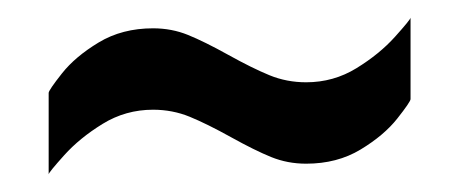

<svg xmlns="http://www.w3.org/2000/svg" viewBox="-20 -408 519 217"><path d="M326 -223Q305 -223 286.5 -230.5Q268 -238 241 -253Q214 -268 194.5 -276Q175 -284 153 -284Q122 -284 96 -268Q70 -252 52.5 -232.5Q35 -213 35 -211V-303Q35 -306 50 -325Q65 -344 91.5 -360Q118 -376 153 -376Q174 -376 192.5 -368.5Q211 -361 238 -346Q265 -331 284.5 -323Q304 -315 326 -315Q357 -315 383 -331Q409 -347 426.5 -366.5Q444 -386 444 -388V-296Q444 -293 429 -274Q414 -255 387.5 -239Q361 -223 326 -223Z"/></svg>

Font: Archivo Narrow
Style: Regular
Weight: 400
Designer: Hector Gatti
Foundry: Omnibus-Type
Version: Version 1.003